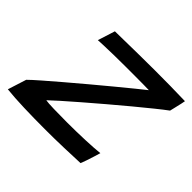

<svg xmlns="http://www.w3.org/2000/svg" viewBox="-160 -681 844 844"><g transform="rotate(45 262.0 -259.5)"><path d="M423 -2.5Q380.5 -0.5 323 1.2Q265.5 3 205.5 3Q139.5 3 76.2 1Q13 -1 -32.5 -6L-5 -92.5Q11 -108.5 43.5 -136.8Q76 -165 117.5 -200.5Q159 -236 203.5 -273.2Q248 -310.5 289.2 -344.5Q330.5 -378.5 362 -404.2Q393.5 -430 408.5 -441.5Q399.5 -442 375.8 -442.2Q352 -442.5 321.8 -442.5Q291.5 -442.5 263 -442.5Q226.5 -442.5 189.2 -441.8Q152 -441 125.5 -440Q99 -439 94.5 -438.5L120 -519Q136 -519 173 -519.8Q210 -520.5 259.8 -521.2Q309.5 -522 364 -522Q409.5 -522 459.8 -521.5Q510 -521 555 -519.5Q555 -516.5 551.2 -500.2Q547.5 -484 543.5 -467Q539.5 -450 538 -444Q517.5 -429 482.8 -401Q448 -373 405.8 -338Q363.5 -303 319.5 -265.5Q275.5 -228 235.5 -193.5Q195.5 -159 165.2 -132Q135 -105 121 -91.5Q134 -89 171.8 -88Q209.5 -87 253 -87Q309.5 -87 366.2 -89.2Q423 -91.5 453.5 -95Q452 -89 445.8 -69Q439.5 -49 432.8 -29Q426 -9 423 -2.5Z"/></g></svg>

Font: Grandstander
Style: Italic
Weight: 400
Italic angle: -15°
Designer: Tyler Finck
Foundry: Etcetera Type Co
Version: Version 1.200; ttfautohint (v1.8.3)